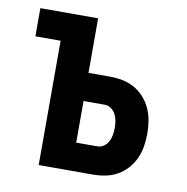

<svg xmlns="http://www.w3.org/2000/svg" viewBox="-65 -583 629 645"><g transform="rotate(10 250.0 -260.0)"><path d="M108 0V-424H22V-520H219V-334H291Q313 -334 334.5 -330Q356 -326 375 -315.5Q394 -305 409 -288.5Q424 -272 433 -252Q442 -232 445.5 -210.5Q449 -189 449 -167Q449 -145 445.5 -123.5Q442 -102 433 -82Q424 -62 409 -45.5Q394 -29 375 -18.5Q356 -8 334.5 -4Q313 0 291 0ZM291 -96Q303 -96 313 -103Q323 -110 328.5 -120.5Q334 -131 336 -143Q338 -155 338 -167Q338 -179 336 -191Q334 -203 328.5 -213.5Q323 -224 313 -231Q303 -238 291 -238H219V-96Z"/></g></svg>

Font: Iosevka Fixed
Style: Bold
Weight: 700
Monospace: yes
Designer: Belleve Invis
Foundry: Belleve Invis
Version: Version 32.3.0